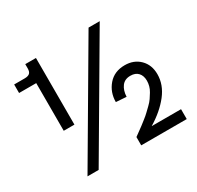

<svg xmlns="http://www.w3.org/2000/svg" viewBox="-150 -870 1069 1043"><g transform="rotate(-30 384.5 -348.5)"><path d="M127 -279V-578H19.5V-631.5H86Q106.5 -631.5 116.8 -640.2Q127 -649 127 -670.5V-697H194V-279ZM115 0 524 -697H594L185 0ZM450 -272.5Q450 -333.5 488 -377.8Q526 -422 591.5 -422Q648.5 -422 685 -385.8Q721.5 -349.5 721.5 -291Q721.5 -225 675.8 -166.8Q630 -108.5 553.5 -62H737.5V0H452V-52Q456.5 -55.5 476 -69.5Q495.5 -83.5 504.8 -90.5Q514 -97.5 533.5 -112.8Q553 -128 564 -138.8Q575 -149.5 591.5 -165.2Q608 -181 617.2 -194.8Q626.5 -208.5 636.2 -224.5Q646 -240.5 650.2 -256.8Q654.5 -273 654.5 -289Q654.5 -320 637.8 -338.5Q621 -357 589.5 -357Q553.5 -357 535 -332Q516.5 -307 515 -268Z"/></g></svg>

Font: HK Grotesk Medium
Style: Regular
Weight: 500
Designer: Alfredo Marco Pradil
Foundry: Hanken Design Co.
Version: Version 3.001;FEAKit 1.0